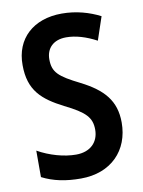

<svg xmlns="http://www.w3.org/2000/svg" viewBox="-83 -782 635 850"><g transform="rotate(-10 234.0 -357.0)"><path d="M432 -203C432 -302 381 -357 283 -407C191 -453 165 -475 165 -534C165 -582 196 -617 255 -617C298 -617 344 -603 391 -578L426 -682C377 -707 319 -724 254 -724C126 -724 43 -648 44 -529C44 -415 100 -367 194 -319C285 -274 311 -247 311 -192C311 -138 275 -98 209 -98C155 -98 91 -116 38 -146V-27C89 -1 144 10 212 10C348 10 432 -78 432 -203Z"/></g></svg>

Font: Noto Sans Ethiopic Cond SemBd
Style: Regular
Weight: 600
Width: 3
Designer: Monotype Design Team
Foundry: Monotype Imaging Inc.
Version: Version 2.102